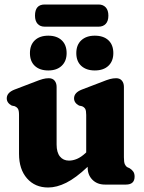

<svg xmlns="http://www.w3.org/2000/svg" viewBox="-20 -820 638 853"><path d="M64.5 -136.5V-309.5Q64.5 -329 59.8 -336.5Q55 -344 46 -348L32 -351Q10 -363 10 -383Q10 -408.5 44.5 -422L133.5 -456Q156 -465 169.8 -468.8Q183.5 -472.5 197 -472.5Q213.5 -472.5 222.5 -461.8Q231.5 -451 231.5 -434V-178Q231.5 -143 246.2 -124.8Q261 -106.5 286.5 -106.5Q304 -106.5 322.2 -114.2Q340.5 -122 360 -140L363 -143V-309.5Q363 -329 358.5 -336.5Q354 -344 344.5 -348L331 -351Q309 -363 309 -383Q309 -408.5 343.5 -422L432.5 -456Q454.5 -465 468.5 -468.8Q482.5 -472.5 496 -472.5Q512.5 -472.5 521.5 -461.8Q530.5 -451 530.5 -434V-121.5Q530.5 -99.5 534.5 -90.5Q538.5 -81.5 546 -77L556 -72.5Q567 -65.5 572.5 -57Q578 -48.5 578 -35.5Q578 0 539.5 0H446Q412 0 390.8 -21.2Q369.5 -42.5 369.5 -75.5V-79Q316.5 -29 274.2 -8Q232 13 194 13Q135.5 13 100 -27.5Q64.5 -68 64.5 -136.5ZM194.5 -507Q156.5 -507 134.8 -527.2Q113 -547.5 113 -584Q113 -620.5 134.8 -641Q156.5 -661.5 194.5 -661.5Q232.5 -661.5 254.2 -641Q276 -620.5 276 -584Q276 -548.5 254.2 -527.8Q232.5 -507 194.5 -507ZM401 -507Q363.5 -507 341.2 -527.2Q319 -547.5 319 -584Q319 -620.5 341.2 -641Q363.5 -661.5 401 -661.5Q440 -661.5 461.8 -641Q483.5 -620.5 483.5 -584Q483.5 -548.5 461.8 -527.8Q440 -507 401 -507ZM135.5 -750.5Q135.5 -800 178.5 -800H418Q438 -800 449.8 -787.2Q461.5 -774.5 461.5 -750.5Q461.5 -726.5 449.8 -714Q438 -701.5 418 -701.5H178.5Q158.5 -701.5 147 -714.2Q135.5 -727 135.5 -750.5Z"/></svg>

Font: Fraunces 72pt SuperSoft
Style: Bold
Weight: 700
Version: Version 1.000;[0bf87f6ff]